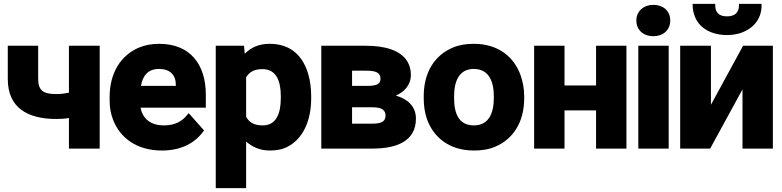

<svg xmlns="http://www.w3.org/2000/svg" viewBox="-20 -763 4018 986"><path d="M20 -357C20 -210 121 -152 269 -152C292 -152 311 -153 334 -157V0H492V-528H334V-287C314 -283 294 -280 269 -280C203 -280 176 -297 176 -359V-528H20Z M543 -246C543 -211 549 -178 561 -147C597 -55 682 10 812 10C912 10 982 -30 1024 -88L1028 -93L949 -182L943 -175C917 -141 879 -119 822 -119C753 -119 712 -154 702 -210H1037V-276C1037 -431 958 -538 797 -538C758 -538 723 -531 692 -518C601 -479 543 -389 543 -265ZM704 -322C712 -371 738 -409 796 -409C853 -409 883 -379 883 -326V-322Z M1088 203H1244V-36C1274 -10 1312 10 1366 10C1400 10 1432 4 1458 -10C1537 -52 1578 -143 1578 -259V-270C1578 -310 1573 -346 1564 -379C1539 -468 1480 -538 1365 -538C1307 -538 1268 -518 1237 -487L1233 -528H1088ZM1244 -163V-366C1260 -392 1283 -408 1328 -408C1400 -408 1422 -345 1422 -270V-259C1422 -184 1401 -119 1329 -119C1284 -119 1260 -135 1244 -163Z M1630 0H1893C2012 0 2116 -35 2116 -154C2116 -220 2069 -256 2013 -272C2054 -290 2090 -325 2090 -378C2090 -403 2085 -424 2074 -444C2039 -506 1955 -528 1859 -528H1630ZM1788 -128V-212H1893C1937 -212 1960 -200 1960 -169C1960 -138 1936 -128 1893 -128ZM1788 -322V-400H1859C1907 -400 1934 -392 1934 -358C1934 -330 1910 -322 1867 -322Z M2156 -259C2156 -220 2161 -186 2172 -153C2205 -59 2286 10 2414 10C2455 10 2492 4 2524 -10C2615 -49 2672 -135 2672 -259V-269C2672 -308 2665 -342 2654 -375C2621 -469 2541 -538 2413 -538C2372 -538 2336 -532 2304 -518C2213 -479 2156 -393 2156 -269ZM2312 -259V-269C2312 -346 2338 -409 2413 -409C2489 -409 2516 -347 2516 -269V-259C2516 -181 2489 -119 2414 -119C2336 -119 2312 -180 2312 -259Z M2723 0H2879V-196H3041V0H3197V-528H3041V-324H2879V-528H2723Z M3248 -658C3248 -607 3286 -577 3335 -577C3385 -577 3422 -608 3422 -658C3422 -708 3385 -738 3335 -738C3286 -738 3248 -706 3248 -658ZM3258 0H3414V-528H3258Z M3473 0H3627L3793 -304V0H3949V-528H3796L3631 -225V-528H3473ZM3537 -736C3537 -714 3542 -693 3550 -674C3574 -617 3635 -583 3714 -583C3740 -583 3763 -587 3785 -594C3842 -614 3891 -659 3891 -736V-743H3775V-736C3775 -699 3754 -679 3714 -679C3674 -679 3653 -697 3653 -736V-743H3537Z"/></svg>

Font: Asimov Pro
Style: Blk
Weight: 900
Designer: Google
Version: Version 2.000980; 2014